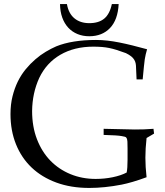

<svg xmlns="http://www.w3.org/2000/svg" viewBox="-20 -903 803 937"><path d="M695.3 -38.1Q658.2 -24.4 627.9 -15.6Q597.7 -6.8 573.7 -2Q490.2 14.2 415.5 14.2Q326.2 14.2 255.1 -12Q184.1 -38.1 134.3 -85.4Q84.5 -132.8 57.9 -199.2Q31.2 -265.6 31.2 -346.2Q31.2 -393.1 41 -432.6Q50.8 -472.2 67.1 -505.4Q83.5 -538.6 105.7 -565.4Q127.9 -592.3 152.6 -613.5Q177.2 -634.8 203.4 -650.4Q229.5 -666 254.4 -676.8Q331.5 -708 448.7 -708Q476.1 -708 504.2 -704.8Q532.2 -701.7 562.7 -695.6Q593.3 -689.5 626.7 -681.2Q660.2 -672.9 697.8 -662.6Q693.8 -649.9 691.2 -637.9Q688.5 -626 686.5 -613.8Q683.1 -589.8 676.3 -515.6H646.5L644 -571.3Q644 -582.5 642.3 -592.3Q640.6 -602.1 635.5 -610.8Q630.4 -619.6 620.6 -627.7Q610.8 -635.7 594.7 -643.6Q569.8 -652.8 549.6 -659.2Q529.3 -665.5 512.2 -668.9Q481.9 -675.3 435.1 -675.3Q342.8 -675.3 274.4 -635.7Q206.5 -596.2 171.4 -522.5Q137.7 -448.7 136.7 -361.3Q136.7 -285.2 160.4 -223.6Q184.1 -162.1 225.8 -119.1Q267.6 -76.2 324.2 -53Q380.9 -29.8 446.8 -29.8Q489.7 -29.8 530 -38.1Q570.3 -46.4 598.1 -61Q602.5 -81.1 602.5 -123.5V-177.7Q602.5 -200.2 601.8 -211.7Q601.1 -223.1 598.1 -228.8Q595.2 -234.4 589.6 -235.6Q584 -236.8 574.2 -238.8Q555.2 -242.7 485.8 -244.6V-274.4L638.2 -271Q660.6 -271 683.1 -271.7Q705.6 -272.5 729 -274.4L731.9 -251L695.3 -229.5Q689.5 -177.7 689.5 -133.3Q689.5 -89.4 695.3 -38.1ZM272.9 -883.3H306.6Q314.5 -837.4 343 -813.7Q371.6 -790 416 -790Q461.9 -790 488.8 -812.3Q515.6 -834.5 525.9 -883.3H559.1Q555.2 -806.2 516.8 -766.1Q478.5 -726.1 415.5 -726.1Q384.3 -726.1 358.2 -736.8Q332 -747.6 313.2 -767.8Q294.4 -788.1 283.9 -817.1Q273.4 -846.2 272.9 -883.3Z"/></svg>

Font: XB Kayhan
Style: Regular
Weight: 400
Designer: Behnam
Foundry: Irmug
Version: Version 7.300 2009